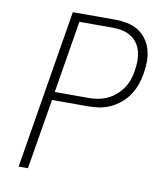

<svg xmlns="http://www.w3.org/2000/svg" viewBox="-82 -805 765 874"><g transform="rotate(10 300.0 -367.5)"><path d="M63 0 184 -735H378Q407 -735 435 -729.5Q463 -724 485.5 -710.5Q508 -697 524 -675Q540 -653 547.5 -627.5Q555 -602 555 -573.5Q555 -545 550 -516Q546 -490 537 -464.5Q528 -439 513 -416Q498 -393 476 -374.5Q454 -356 429 -344.5Q404 -333 377.5 -329Q351 -325 325 -325H160L106 0ZM166 -363H325Q346 -363 367.5 -367Q389 -371 409.5 -380.5Q430 -390 447.5 -405.5Q465 -421 478 -440Q491 -459 498 -480Q505 -501 508 -522Q512 -545 512 -567Q512 -589 507 -609.5Q502 -630 490 -647.5Q478 -665 460.5 -676Q443 -687 422 -692Q401 -697 379 -697H221Z"/></g></svg>

Font: Iosevka Extralight Extended
Style: Italic
Weight: 200
Width: 7
Italic angle: -9°
Monospace: yes
Designer: Belleve Invis
Foundry: Belleve Invis
Version: Version 32.5.0; ttfautohint (v1.8.4)